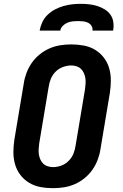

<svg xmlns="http://www.w3.org/2000/svg" viewBox="-20 -975 640 1003"><path d="M257 8Q223 8 191 2Q159 -4 132.5 -20Q106 -36 87 -60.5Q68 -85 59 -115.5Q50 -146 50 -179Q50 -212 55 -245L104 -538Q108 -566 118.5 -594Q129 -622 146 -646.5Q163 -671 187 -690.5Q211 -710 238.5 -722Q266 -734 295 -738.5Q324 -743 352 -743Q386 -743 418 -737Q450 -731 476.5 -715Q503 -699 522 -674.5Q541 -650 550 -619.5Q559 -589 559 -556Q559 -523 554 -490L505 -197Q501 -169 490.5 -141Q480 -113 463 -88.5Q446 -64 422 -44.5Q398 -25 370.5 -13Q343 -1 314 3.5Q285 8 257 8ZM257 -102Q279 -102 300.5 -110Q322 -118 338.5 -134.5Q355 -151 363.5 -172Q372 -193 375 -215L424 -508Q426 -523 427 -537.5Q428 -552 426 -566Q424 -580 418.5 -592.5Q413 -605 403.5 -614.5Q394 -624 380.5 -628.5Q367 -633 353 -633Q331 -633 309 -625Q287 -617 270.5 -600.5Q254 -584 245.5 -563Q237 -542 234 -520L185 -227Q183 -212 182 -197.5Q181 -183 183 -169Q185 -155 190.5 -142.5Q196 -130 205.5 -120.5Q215 -111 229 -106.5Q243 -102 257 -102ZM187 -815Q191 -837 201 -859Q211 -881 229 -898Q247 -915 268 -926Q289 -937 311.5 -943.5Q334 -950 357 -952.5Q380 -955 402 -955Q424 -955 446 -952.5Q468 -950 488.5 -943.5Q509 -937 527 -926Q545 -915 557 -898Q569 -881 572 -859Q575 -837 571 -815H463Q465 -829 458 -840Q451 -851 439.5 -856.5Q428 -862 414.5 -863.5Q401 -865 387 -865Q373 -865 359.5 -863.5Q346 -862 332.5 -856.5Q319 -851 308 -840Q297 -829 295 -815Z"/></svg>

Font: Iosevka XBd Ex Obl
Style: Regular
Weight: 800
Width: 7
Italic angle: -9°
Monospace: yes
Designer: Belleve Invis
Foundry: Belleve Invis
Version: Version 32.5.0; ttfautohint (v1.8.4)